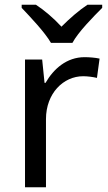

<svg xmlns="http://www.w3.org/2000/svg" viewBox="-20 -786 453 806"><path d="M194 -606H284C308 -651 371 -715 409 -753V-766H347C312 -743 274 -710 238 -674C205 -710 166 -743 131 -766H71V-753C107 -715 168 -651 194 -606ZM335 -546C260 -546 205 -497 171 -438H167L157 -536H85V0H173V-286C173 -394 246 -466 329 -466C347 -466 370 -463 387 -459L398 -540C380 -544 355 -546 335 -546Z"/></svg>

Font: Noto Sans Elbasan
Style: Regular
Weight: 400
Designer: Monotype Design Team
Foundry: Monotype Imaging Inc.
Version: Version 2.004